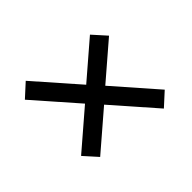

<svg xmlns="http://www.w3.org/2000/svg" viewBox="-95 -618 797 797"><g transform="rotate(45 303.5 -220.0)"><path d="M106 0 53 -58 242 -224 106 -382 165 -435 301 -277 487 -440 540 -382 353 -218 495 -53 436 0 294 -165Z"/></g></svg>

Font: Plus Jakarta Sans
Style: Italic
Weight: 400
Italic angle: -8°
Designer: Gumpita Rahayu
Foundry: Tokotype
Version: Version 2.006